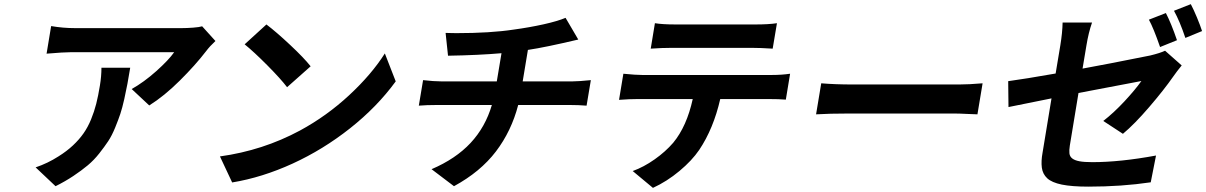

<svg xmlns="http://www.w3.org/2000/svg" viewBox="-20 -845 5824 927"><path d="M469.8 -518.1H608.7Q600.5 -469.5 595.2 -440.2Q589.8 -410.9 580.1 -367Q570.3 -323.2 560.9 -295.1Q551.5 -267 535.9 -228.7Q520.2 -190.3 502.5 -163.5Q484.7 -136.7 459.3 -104.4Q433.9 -72.1 403.8 -46.9Q373.6 -21.7 334.2 4.6Q294.7 30.9 248.2 54L152 -36.9Q210.9 -56.8 262.1 -89.8Q302.2 -114.7 332.4 -143.1Q362.6 -171.5 383.3 -201.2Q404.1 -230.8 419.6 -268.5Q435 -306.1 444.6 -343.9Q454.2 -381.7 462.4 -432.2Q469.8 -476.9 469.8 -518.1ZM956 -718 1020.2 -647Q992.9 -621.8 975.1 -598Q923.3 -530.5 848 -455.8Q772.7 -381 700.6 -335.9L615.8 -415.1Q674.7 -448.2 734.4 -501.4Q794 -554.7 821 -593H323.2Q288.4 -593 204.9 -585.9L226.9 -719.1Q284.8 -709.2 342.3 -709.2H857.2Q881.4 -709.2 912.3 -711.5Q943.2 -713.8 956 -718Z M1266.3 -726.9Q1313.6 -691.1 1380.3 -628.6Q1447.1 -566.1 1479.8 -524.9L1366.1 -424Q1335.2 -464.5 1271 -529.3Q1206.7 -594.1 1161.2 -631ZM1041.9 -89.8Q1248.9 -118.3 1428.3 -214.8Q1557.5 -284.8 1665.8 -385.3Q1774.1 -485.8 1838.1 -587L1890.6 -452.1Q1800.4 -328.5 1670.1 -225.5Q1539.8 -122.5 1392.8 -55.2Q1245.7 12.1 1100.9 35.9Z M2022.7 -458.1Q2074.9 -452.1 2109.7 -452.1H2378.6L2401.3 -588.1Q2291.2 -578.5 2143.1 -576L2131.4 -686.1Q2138.1 -686.1 2155.4 -685.5Q2172.6 -685 2183.2 -685Q2348 -685 2459.9 -702.1Q2535.9 -712.4 2604.4 -727.6Q2672.9 -742.9 2710.6 -758.9L2772 -654.1Q2611.2 -616.1 2528.8 -604L2503.6 -452.1H2744.7Q2772.4 -452.1 2832.7 -458.1L2812.1 -334.9Q2773.8 -338.1 2728.7 -338.1H2481.9Q2449.2 -212 2374.3 -113.6Q2299.4 -15.3 2171.9 54L2063.6 -28.1Q2180.4 -78.1 2252 -154.8Q2323.5 -231.5 2354.8 -338.1H2091.6Q2038.7 -338.1 2002.1 -334.9Z M2989.7 -489Q3050.1 -483 3080.6 -483H3706.7Q3753.6 -483 3794.7 -489L3774.1 -364Q3742.5 -366.8 3687.5 -366.8H3457.4Q3424.7 -223.7 3355.8 -121.1Q3320.7 -69.6 3260.5 -19.4Q3200.3 30.9 3132.5 62.1L3034.8 -19.2Q3088.1 -38.4 3140.6 -75.5Q3193.2 -112.6 3230.5 -155.9Q3295.8 -235.1 3324.6 -366.8H3061.4Q3018.8 -366.8 2968.8 -362.9ZM3121.8 -610.1 3142 -733Q3178.6 -726.9 3242.2 -726.9H3627.1Q3691.4 -726.9 3731.2 -733L3710.6 -610.1Q3650.6 -614 3608.3 -614H3224.4Q3175.8 -614 3121.8 -610.1Z M3920.1 -293 3945 -442.8Q4011.7 -437.1 4098 -437.1H4611.2Q4657 -437.1 4724.1 -442.8L4699.2 -293Q4690 -293 4650.2 -294.9Q4610.4 -296.9 4588.1 -296.9H4074.9Q3984.7 -296.9 3920.1 -293Z M4847.7 -453.1Q4927.2 -463.8 5076.7 -490.1L5099.4 -626.1Q5109.4 -686.8 5110.4 -736.2H5252.5Q5235.4 -686.8 5225.5 -626.1L5206.7 -513.8Q5317.1 -533.7 5533.4 -577.1Q5581.7 -588.8 5605.1 -600.1L5685.4 -529.1Q5661.6 -500 5645.6 -476.9Q5599.1 -410.2 5528.2 -327.8Q5457.4 -245.4 5401.6 -198.9L5306.8 -261Q5357.2 -300.1 5409.1 -355.8Q5460.9 -411.6 5490.8 -453.8Q5479.8 -451.7 5433.2 -442.8Q5386.7 -433.9 5317.3 -420.8Q5247.9 -407.7 5187.1 -396L5145.2 -142Q5141.7 -120 5143.3 -104.8Q5144.9 -89.5 5156.8 -80.1Q5168.7 -70.7 5191.6 -66.4Q5214.5 -62.1 5253.9 -62.1Q5388.5 -62.1 5561.4 -94.1L5535.9 35.2Q5395.2 56.1 5235.4 56.1Q5154.8 56.1 5106.5 46.2Q5058.2 36.2 5036.2 15.8Q5014.2 -4.6 5010.1 -35.7Q5006 -66.8 5013.8 -109L5056.8 -370Q4958.5 -350.9 4849.1 -328.1ZM5581 -617.9Q5549 -710.2 5527 -750L5609 -782Q5634.9 -731.9 5662.6 -650.9ZM5703.1 -661.9Q5676.1 -742.5 5648.1 -793L5729.4 -824.9Q5742.9 -799.4 5759.1 -760.5Q5775.2 -721.6 5783.7 -695Z"/></svg>

Font: Karasuma Gothic
Style: Bold Italic
Weight: 700
Italic angle: 9.39998°
Designer: Rasmus Andersson / Ryoko Nishizuka
Foundry: Genbu
Version: Version 1.00